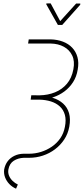

<svg xmlns="http://www.w3.org/2000/svg" viewBox="-20 -947 501 1151"><path d="M152.3 -710.9H283.7Q323.7 -710 357.2 -697.3Q390.6 -684.6 412.8 -661.1Q435.1 -637.7 444.3 -604.5Q453.6 -571.3 445.8 -529.3Q439 -487.3 418 -454.6Q397 -421.9 366.2 -398.9Q335.4 -376 297.6 -363.5Q259.8 -351.1 218.3 -350.6H164.1L167.5 -376L217.3 -375.5Q267.6 -376.5 309.8 -393.6Q352.1 -410.6 381.1 -444.8Q410.2 -479 419.9 -531.7Q429.2 -580.1 412.8 -614.3Q396.5 -648.4 362.8 -666.7Q329.1 -685.1 284.2 -686H148.4ZM167.5 -372.6H217.8Q260.7 -371.6 296.9 -360.4Q333 -349.1 358.4 -326.2Q383.8 -303.2 393.8 -268.8Q403.8 -234.4 395.5 -188Q387.7 -145 365 -110.8Q342.3 -76.7 309.6 -52Q276.9 -27.3 237.1 -14.2Q197.3 -1 153.8 -1H122.1Q88.4 0.5 62.7 16.6Q37.1 32.7 30.3 68.8Q26.9 88.9 34.2 106.4Q41.5 124 55.9 137.7Q70.3 151.4 86.9 159.2L76.2 184.1Q53.2 174.3 36.1 156.5Q19 138.7 10.5 116.5Q2 94.2 4.9 69.3Q10.3 40.5 25.9 19.8Q41.5 -1 66.2 -12.9Q90.8 -24.9 121.6 -25.4H153.3Q190.9 -25.4 226.1 -36.4Q261.2 -47.4 291 -67.9Q320.8 -88.4 341.3 -117.9Q361.8 -147.5 369.1 -186.5Q377.4 -228 368.9 -258.5Q360.4 -289.1 338.4 -309.1Q316.4 -329.1 285.2 -338.9Q253.9 -348.6 216.8 -349.6H164.1ZM283.7 -926.8 340.8 -820.3 436.5 -925.8H461.4L460.9 -918.5L353 -797.4H327.1L257.3 -921.4L257.8 -926.3Z"/></svg>

Font: Roboto Condensed Thin
Style: Italic
Weight: 250
Italic angle: -12°
Designer: Christian Robertson
Foundry: Google
Version: Version 3.008; 2023